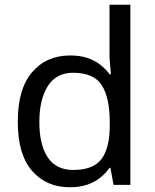

<svg xmlns="http://www.w3.org/2000/svg" viewBox="-20 -780 655 810"><path d="M275 10Q175 10 115 -59.5Q55 -129 55 -267Q55 -405 115.5 -475.5Q176 -546 276 -546Q318 -546 349 -535.5Q380 -525 403 -507Q426 -489 442 -467H448Q447 -480 444.5 -505.5Q442 -531 442 -546V-760H530V0H459L446 -72H442Q426 -49 403 -30.5Q380 -12 348.5 -1Q317 10 275 10ZM289 -63Q374 -63 408.5 -109.5Q443 -156 443 -250V-266Q443 -366 410 -419.5Q377 -473 288 -473Q217 -473 181.5 -416.5Q146 -360 146 -265Q146 -169 181.5 -116Q217 -63 289 -63Z"/></svg>

Font: lgurmukhi05
Style: Book
Weight: 400
Designer: Jelle Bosma - Monotype Design Team
Foundry: Monotype Imaging Inc.
Version: Version 2.003